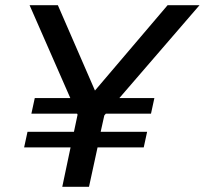

<svg xmlns="http://www.w3.org/2000/svg" viewBox="-20 -720 789 740"><path d="M220 0 252 -152H73L86 -212H265L279 -278L277 -282H101L114 -342H251L94 -700H203L346 -371L626 -700H749L440 -342H575L562 -282H388L382 -275L368 -212H547L534 -152H356L323 0Z"/></svg>

Font: Red Hat Display Medium
Style: Italic
Weight: 500
Italic angle: -12°
Designer: Pentagram / MCKL
Foundry: Pentagram / MCKL
Version: Version 1.003; Red Hat Display Medium Italic